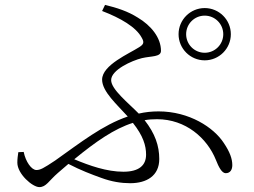

<svg xmlns="http://www.w3.org/2000/svg" viewBox="-20 -762 1040 786"><path d="M711 -622C711 -563 759 -515 818 -515C877 -515 925 -563 925 -622C925 -681 877 -729 818 -729C759 -729 711 -681 711 -622ZM742 -622C742 -664 776 -698 818 -698C860 -698 894 -664 894 -622C894 -580 860 -546 818 -546C776 -546 742 -580 742 -622ZM77 -140 55 -139C53 -124 51 -113 51 -96C51 -50 113 4 141 4C169 4 180 -22 217 -54L260 -91C310 -65 355 -48 394 -34C437 -18 477 -12 513 -12C580 -12 632 -42 632 -111C632 -165 615 -215 572 -270C589 -273 606 -274 623 -274C740 -274 828 -197 864 -107C875 -79 888 -53 904 -53C923 -53 931 -68 931 -86C931 -112 921 -140 896 -177C855 -240 755 -306 629 -306C601 -306 574 -303 548 -297C506 -340 435 -396 435 -434C435 -476 520 -514 561 -524C599 -533 639 -528 639 -554C639 -608 598 -658 544 -690C503 -716 459 -730 410 -742L398 -717C474 -688 537 -651 560 -608C571 -589 569 -581 550 -569C510 -543 398 -496 398 -436C398 -387 460 -333 503 -285C400 -250 309 -178 206 -105C158 -73 145 -66 129 -66C109 -66 85 -100 77 -140ZM524 -259C566 -206 578 -166 578 -129C578 -85 549 -59 485 -59C417 -59 346 -84 284 -110C373 -183 448 -235 524 -259Z"/></svg>

Font: Noto Serif JP Light
Style: Regular
Weight: 300
Designer: Ryoko NISHIZUKA 西塚涼子 (kana & ideographs); Frank Grießhammer (Latin, Greek & Cyrillic); Wenlong ZHANG 张文龙 (bopomofo); San
Foundry: Adobe
Version: Version 2.001;hotconv 1.1.0;makeotfexe 2.6.0